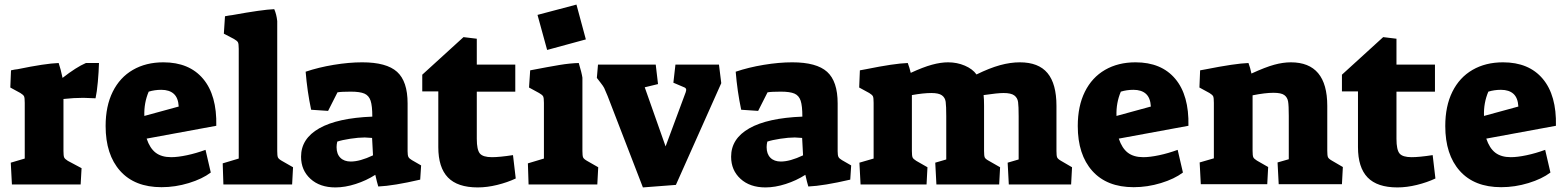

<svg xmlns="http://www.w3.org/2000/svg" viewBox="-20 -805 6834 838"><path d="M27 -95 88 -113V-356Q88 -378 85 -384.5Q82 -391 69 -399L25 -423L28 -498Q45 -502 57 -503Q178 -528 236 -530Q245 -504 253 -465Q313 -512 355 -530H412Q411 -492 407 -447.5Q403 -403 397 -376Q361 -378 344 -378Q302 -378 257 -373V-146Q257 -125 260 -118Q263 -111 276 -103L336 -71L332 0H32Z M441 -255Q441 -342 472 -404.5Q503 -467 560 -500Q617 -533 693 -533Q806 -533 866.5 -461Q927 -389 924 -256L620 -200Q634 -158 659.5 -138.5Q685 -119 727 -119Q756 -119 796 -127.5Q836 -136 877 -151L900 -52Q863 -24 804 -6Q745 12 685 12Q568 12 504.5 -59Q441 -130 441 -255ZM760 -340Q758 -378 738.5 -395.5Q719 -413 684 -413Q655 -413 629 -405Q608 -356 610 -299Z M952 -92 1022 -113V-592Q1022 -614 1018.5 -620.5Q1015 -627 1001 -635L957 -658L962 -734Q982 -738 993 -739Q1125 -763 1177 -765Q1187 -742 1190 -713V-146Q1190 -125 1193 -118Q1196 -111 1210 -103L1259 -75L1255 0H955Z M1294 -121Q1294 -200 1373.5 -245Q1453 -290 1605 -296Q1605 -343 1597.5 -365.5Q1590 -388 1570.5 -396.5Q1551 -405 1511 -405Q1470 -405 1453 -402L1412 -321L1338 -326Q1321 -406 1314 -492Q1370 -511 1436.5 -522Q1503 -533 1561 -533Q1667 -533 1713 -491.5Q1759 -450 1759 -354V-145Q1759 -127 1762.5 -120Q1766 -113 1778 -106L1818 -83L1814 -21Q1698 6 1631 9Q1629 3 1625 -12.5Q1621 -28 1618 -42Q1579 -17 1532.5 -2Q1486 13 1444 13Q1376 13 1335 -24.5Q1294 -62 1294 -121ZM1608 -127 1604 -203Q1580 -205 1572 -205Q1545 -205 1509 -199.5Q1473 -194 1452 -187Q1449 -174 1449 -163Q1449 -133 1465.5 -116.5Q1482 -100 1511 -100Q1551 -100 1608 -127Z M1893 -163V-406H1823V-479L2003 -643L2061 -636V-523H2229V-405H2061V-199Q2061 -151 2074.5 -135Q2088 -119 2127 -119Q2160 -119 2219 -128L2231 -26Q2195 -9 2150.5 2Q2106 13 2065 13Q1977 13 1935 -30.5Q1893 -74 1893 -163Z M2326 -740 2496 -785 2537 -633 2368 -587ZM2284 -92 2354 -113V-356Q2354 -378 2350.5 -384.5Q2347 -391 2333 -399L2289 -423L2294 -498Q2377 -514 2422.5 -521.5Q2468 -529 2506 -530Q2519 -487 2522 -466V-146Q2522 -125 2525 -118Q2528 -111 2542 -103L2591 -75L2587 0H2287Z M2632 -386Q2621 -413 2617 -421Q2613 -429 2602 -443L2585 -465L2590 -523H2842L2852 -438L2794 -424L2885 -166L2973 -403Q2975 -409 2975 -412Q2975 -421 2966 -424L2919 -444L2928 -523H3118L3128 -442L2930 2L2786 13Z M3171 -121Q3171 -200 3250.5 -245Q3330 -290 3482 -296Q3482 -343 3474.5 -365.5Q3467 -388 3447.5 -396.5Q3428 -405 3388 -405Q3347 -405 3330 -402L3289 -321L3215 -326Q3198 -406 3191 -492Q3247 -511 3313.5 -522Q3380 -533 3438 -533Q3544 -533 3590 -491.5Q3636 -450 3636 -354V-145Q3636 -127 3639.5 -120Q3643 -113 3655 -106L3695 -83L3691 -21Q3575 6 3508 9Q3506 3 3502 -12.5Q3498 -28 3495 -42Q3456 -17 3409.5 -2Q3363 13 3321 13Q3253 13 3212 -24.5Q3171 -62 3171 -121ZM3485 -127 3481 -203Q3457 -205 3449 -205Q3422 -205 3386 -199.5Q3350 -194 3329 -187Q3326 -174 3326 -163Q3326 -133 3342.5 -116.5Q3359 -100 3388 -100Q3428 -100 3485 -127Z M3731 -95 3793 -113V-356Q3793 -378 3790 -384.5Q3787 -391 3774 -399L3730 -423L3733 -498L3760 -503Q3883 -528 3942 -530Q3950 -509 3955 -487Q4009 -512 4047.5 -522.5Q4086 -533 4118 -533Q4157 -533 4191 -518.5Q4225 -504 4242 -480Q4299 -508 4344.5 -520.5Q4390 -533 4431 -533Q4513 -533 4552 -486Q4591 -439 4591 -343V-146Q4591 -125 4594 -118Q4597 -111 4611 -103L4659 -75L4655 0H4383L4378 -95L4426 -109V-298Q4426 -341 4423.5 -359.5Q4421 -378 4407 -388.5Q4393 -399 4360 -399Q4334 -399 4273 -390Q4275 -374 4275 -343V-146Q4275 -125 4278 -118Q4281 -111 4296 -103L4345 -75L4341 0H4067L4062 -95L4110 -109V-298Q4110 -342 4107.5 -360.5Q4105 -379 4091 -389Q4077 -399 4045 -399Q4010 -399 3960 -390V-146Q3960 -125 3963 -118Q3966 -111 3979 -103L4028 -75L4024 0H3736Z M4684 -255Q4684 -342 4715 -404.5Q4746 -467 4803 -500Q4860 -533 4936 -533Q5049 -533 5109.5 -461Q5170 -389 5167 -256L4863 -200Q4877 -158 4902.5 -138.5Q4928 -119 4970 -119Q4999 -119 5039 -127.5Q5079 -136 5120 -151L5143 -52Q5106 -24 5047 -6Q4988 12 4928 12Q4811 12 4747.5 -59Q4684 -130 4684 -255ZM5003 -340Q5001 -378 4981.5 -395.5Q4962 -413 4927 -413Q4898 -413 4872 -405Q4851 -356 4853 -299Z M5216 -96 5278 -114V-356Q5278 -378 5275 -384.5Q5272 -391 5259 -399L5215 -423L5218 -498L5240 -502Q5371 -528 5429 -530Q5437 -509 5442 -484Q5503 -512 5541.5 -522.5Q5580 -533 5614 -533Q5773 -533 5773 -343V-147Q5773 -126 5776 -119Q5779 -112 5793 -104L5841 -76L5837 -1H5561L5556 -96L5605 -110V-299Q5605 -344 5602 -362Q5599 -380 5585.5 -390Q5572 -400 5538 -400Q5502 -400 5447 -389V-147Q5447 -126 5450 -119Q5453 -112 5466 -104L5515 -76L5511 -1H5221Z M5907 -163V-406H5837V-479L6017 -643L6075 -636V-523H6243V-405H6075V-199Q6075 -151 6088.5 -135Q6102 -119 6141 -119Q6174 -119 6233 -128L6245 -26Q6209 -9 6164.5 2Q6120 13 6079 13Q5991 13 5949 -30.5Q5907 -74 5907 -163Z M6288 -255Q6288 -342 6319 -404.5Q6350 -467 6407 -500Q6464 -533 6540 -533Q6653 -533 6713.5 -461Q6774 -389 6771 -256L6467 -200Q6481 -158 6506.5 -138.5Q6532 -119 6574 -119Q6603 -119 6643 -127.5Q6683 -136 6724 -151L6747 -52Q6710 -24 6651 -6Q6592 12 6532 12Q6415 12 6351.5 -59Q6288 -130 6288 -255ZM6607 -340Q6605 -378 6585.5 -395.5Q6566 -413 6531 -413Q6502 -413 6476 -405Q6455 -356 6457 -299Z"/></svg>

Font: Suez One
Style: Regular
Weight: 400
Designer: Michal Sahar
Foundry: Hagilda
Version: Version 1.001